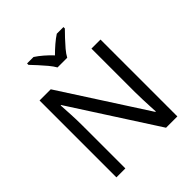

<svg xmlns="http://www.w3.org/2000/svg" viewBox="-251 -1103 1261 1261"><g transform="rotate(-45 380.0 -472.0)"><path d="M663 0H558L176 -593H172Q174 -558 177 -506Q180 -454 180 -399V0H97V-714H201L582 -123H586Q585 -139 583.5 -171Q582 -203 580.5 -241Q579 -279 579 -311V-714H663ZM334 -784Q321 -807 299 -833.5Q277 -860 253 -886Q229 -912 211 -931V-944H271Q297 -927 325 -903Q353 -879 378 -852Q405 -879 433 -903Q461 -927 487 -944H549V-931Q530 -912 505.5 -886Q481 -860 458.5 -833.5Q436 -807 424 -784Z"/></g></svg>

Font: Noto Sans Wancho
Style: Regular
Weight: 400
Designer: Monotype Design Team
Foundry: Monotype Imaging Inc.
Version: Version 2.001; ttfautohint (v1.8.4.7-5d5b)